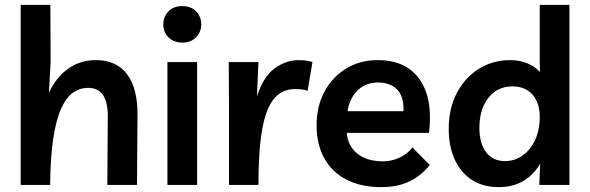

<svg xmlns="http://www.w3.org/2000/svg" viewBox="-20 -760 2425 789"><path d="M65 0V-740H187L188 -505L181 -379Q211 -443 260.5 -478Q310 -513 374 -513Q459 -513 502.5 -454.5Q546 -396 545 -287L543 0H421L423 -277Q424 -336 404.5 -367.5Q385 -399 342 -399Q309 -399 281 -380Q253 -361 232 -315.5Q211 -270 199 -192.5Q187 -115 186 0Z M790 -505V0H668V-505ZM729 -585Q693 -585 672 -607Q651 -629 651 -660Q651 -691 672 -713Q693 -735 729 -735Q765 -735 786 -713Q807 -691 807 -660Q807 -629 786 -607Q765 -585 729 -585Z M1244 -387Q1224 -394 1193 -394Q1139 -394 1106 -354.5Q1073 -315 1057.5 -228.5Q1042 -142 1042 0H921V-326L920 -505H1042L1036 -364Q1062 -445 1108.5 -479Q1155 -513 1208 -513Q1224 -513 1238 -511Q1252 -509 1264 -505Z M1546 9Q1464 9 1404.5 -21.5Q1345 -52 1313 -109Q1281 -166 1281 -245Q1281 -324 1314 -384.5Q1347 -445 1403.5 -479Q1460 -513 1532 -513Q1649 -513 1704.5 -433.5Q1760 -354 1743 -214H1405Q1409 -161 1448 -129Q1487 -97 1555 -97Q1587 -97 1619.5 -111Q1652 -125 1675 -154L1746 -82Q1712 -39 1663.5 -15Q1615 9 1546 9ZM1534 -421Q1483 -421 1450 -389Q1417 -357 1408 -303H1638Q1640 -365 1611 -393Q1582 -421 1534 -421Z M2320 -740V0H2196L2200 -88Q2173 -41 2130 -16Q2087 9 2030 9Q1964 9 1918 -21.5Q1872 -52 1848 -106Q1824 -160 1824 -230Q1824 -314 1857 -377.5Q1890 -441 1947.5 -477Q2005 -513 2077 -513Q2115 -513 2146.5 -500Q2178 -487 2199 -464L2198 -505V-740ZM2086 -405Q2024 -405 1987 -358Q1950 -311 1950 -235Q1950 -170 1978 -134Q2006 -98 2055 -98Q2095 -98 2127.5 -121Q2160 -144 2179 -185Q2198 -226 2198 -279Q2198 -338 2168 -371.5Q2138 -405 2086 -405Z"/></svg>

Font: Livvic SemiBold
Style: Regular
Weight: 600
Designer: Jacques Le Bailly, Baron von Fonthausen
Version: Version 1.001; ttfautohint (v1.8.2)